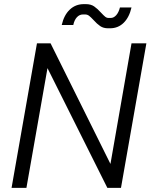

<svg xmlns="http://www.w3.org/2000/svg" viewBox="-20 -910 730 930"><path d="M159 -700H225L515 -116L617 -700H689L566 0H500L210 -580L108 0H36ZM433 -813Q420 -827 411.5 -833.5Q403 -840 392 -840H382Q365 -840 352.5 -826.5Q340 -813 335 -789H279Q290 -837 318 -863.5Q346 -890 386 -890H396Q420 -890 436 -879Q452 -868 470 -848Q482 -835 489.5 -829Q497 -823 506 -823H516Q531 -823 543 -836.5Q555 -850 561 -874H617Q606 -826 579 -799.5Q552 -773 513 -773H503Q481 -773 465.5 -783.5Q450 -794 433 -813Z"/></svg>

Font: Bai Jamjuree
Style: Italic
Weight: 400
Italic angle: -10°
Version: Version 1.000; ttfautohint (v1.6)